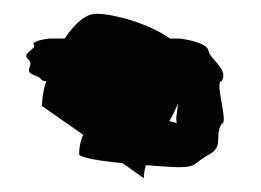

<svg xmlns="http://www.w3.org/2000/svg" viewBox="-20 -550 379 279"><path d="M21 -464C31 -455 13 -447 29 -441C44 -436 36 -433 47 -432C43 -419 41 -407 41 -396L101 -354C97 -346 95 -336 95 -326C95 -321 125 -316 158 -313L189 -291C189 -297 190 -304 192 -310C216 -308 235 -307 239 -307C267 -307 261 -313 283 -325C306 -337 291 -352 302 -370C313 -370 291 -432 302 -432C313 -449 285 -464 283 -476C282 -488 246 -494 239 -494H227C196 -516 145 -530 120 -530C104 -530 88 -515 74 -494H52C52 -494 25 -491 29 -485C34 -479 10 -472 21 -464ZM226 -374C231 -382 235 -391 239 -400C237 -387 235 -375 237 -371C234 -372 231 -373 226 -374Z"/></svg>

Font: bitstorm
Style: ulcn
Weight: 400
Version: Version 0.2